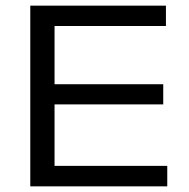

<svg xmlns="http://www.w3.org/2000/svg" viewBox="-20 -659 669 679"><path d="M87.1 0V-639H172.9V0ZM102.7 0V-72.4H571.5V0ZM134.1 -289.8V-361.1H557.3V-289.8ZM102.1 -567.1V-639H566.8V-567.1Z"/></svg>

Font: Anek Gurmukhi Medium SemiExpanded
Style: Regular
Weight: 500
Width: 6
Version: Version 1.003